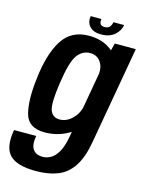

<svg xmlns="http://www.w3.org/2000/svg" viewBox="-171 -793 836 1105"><g transform="rotate(15 247.0 -240.5)"><path d="M153.5 231.5Q40 231.5 -3.2 186.5Q-46.5 141.5 -28 36H104Q94 92.5 112.8 117.5Q131.5 142.5 169.5 142.5Q195 142.5 218.8 129Q242.5 115.5 261.5 82.2Q280.5 49 291 -10.5L296 -40Q227.5 3.5 144.5 3.5Q46.5 3.5 26 -74.8Q5.5 -153 21.5 -282.5Q37.5 -430.5 90 -515.2Q142.5 -600 249.5 -600Q332 -600 386.5 -556Q389 -554 392 -551.5L403.5 -595H528.5L426 -12.5Q409.5 81 374 134.5Q338.5 188 283.5 209.8Q228.5 231.5 153.5 231.5ZM360.5 -404Q364.5 -445 345 -473Q322.5 -505.5 282 -505.5Q236 -505.5 205.8 -464.8Q175.5 -424 156.5 -292Q138 -167 152.5 -128.8Q167 -90.5 209 -90.5Q249.5 -90.5 283 -123Q312.5 -151 323 -191.5ZM313 -625Q266 -625 244 -650.2Q222 -675.5 228.5 -711.5H292.5Q286 -671.5 321 -671.5Q341 -671.5 350.8 -682Q360.5 -692.5 364 -711.5H428Q421.5 -675.5 391.5 -650.2Q361.5 -625 313 -625Z"/></g></svg>

Font: Anybody SemiBold
Style: Italic
Weight: 600
Italic angle: -10°
Designer: Tyler Finck
Foundry: Etcetera Type Company
Version: Version 1.010; ttfautohint (v1.8.3) -l 8 -r 50 -G 200 -x 14 